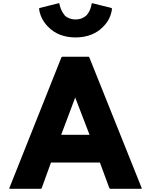

<svg xmlns="http://www.w3.org/2000/svg" viewBox="-20 -1178 950 1205"><path d="M555 -1155C554 -1147 549 -1111 523 -1082L522 -1081C507 -1067 485 -1056 454 -1056C424 -1056 402 -1066 386 -1081V-1082C362 -1110 354 -1146 353 -1155L349 -1158L229 -1128L225 -1124C230 -1082 249 -1045 277 -1015L285 -1007C324 -967 382 -943 454 -943C526 -943 585 -967 624 -1007L631 -1014C659 -1043 678 -1079 683 -1124L679 -1128L559 -1158ZM537 -822H370L365 -817L38 4L41 7H238L242 2L300 -158H607L666 2L671 7H867L870 4L541 -817ZM364 -332 452 -566 542 -332Z"/></svg>

Font: Hussar Woodtype
Style: Bd
Weight: 900
Foundry: Cannot Into Space Fonts
Version: Version 1.07